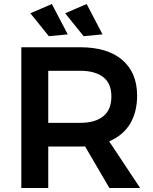

<svg xmlns="http://www.w3.org/2000/svg" viewBox="-20 -935 763 955"><path d="M524 0H677L523 -232C568 -251 603 -280 627 -319C650 -358 662 -404 662 -459C662 -536 637 -595 588 -637C539 -679 469 -700 378 -700H86V0H220V-206H378C389 -206 398 -206 403 -207ZM220 -324V-583H378C429 -583 467 -572 494 -551C521 -530 534 -498 534 -455C534 -412 521 -379 494 -357C467 -335 429 -324 378 -324ZM238 -915 131 -869 223 -755 317 -764ZM411 -915 304 -869 396 -755 490 -764Z"/></svg>

Font: Argentum Sans Medium
Style: Regular
Weight: 500
Designer: Julieta Ulanovsky
Foundry: Julieta Ulanovsky
Version: Version 5.001;January 29, 2019;FontCreator 11.5.0.2425 64-bi